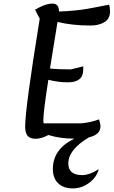

<svg xmlns="http://www.w3.org/2000/svg" viewBox="-20 -746 632 1068"><path d="M178 26Q148 26 134 10Q120 -6 120 -42Q120 -144 201 -642L175 -692Q232 -726 272 -726Q308 -726 308 -683V-682Q331 -683 351.5 -684Q372 -685 394.5 -687.5Q417 -690 430 -691.5Q443 -693 469 -697.5Q495 -702 504 -704Q513 -706 545.5 -712Q578 -718 587 -720Q592 -704 592 -683Q592 -641 560.5 -622.5Q529 -604 484 -604Q381 -604 300 -624Q277 -479 258 -365Q303 -360 374 -360L443 -377V-358Q443 -288 357 -288Q306 -288 249 -302Q221 -125 221 -74Q221 -68 223 -60H432Q486 -65 531 -82Q539 -55 539 -44Q539 3 475 18Q360 86 360 163Q360 228 437 228Q478 228 529 195Q518 240 476 271Q434 302 385 302Q333 302 303.5 273.5Q274 245 274 194Q274 83 394 25H387Q315 25 249 5Q210 26 178 26Z"/></svg>

Font: Lemonada Light
Style: Regular
Weight: 300
Designer: Mohamed Gaber (Arabic), Eduardo Tunni (Latin)
Foundry: Kief Type Foundry
Version: Version 4.004